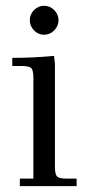

<svg xmlns="http://www.w3.org/2000/svg" viewBox="-20 -637 301 657"><path d="M22 -411.1V-439Q94.7 -439 165 -445.8L168 -418V-65.9Q168 -41 175 -33.4Q182.1 -25.9 207 -25.9H242.2V0H47.9V-25.9H94.2V-371.1Q94.2 -396 87.2 -403.6Q80.1 -411.1 55.2 -411.1ZM96.4 -533Q82 -547.9 82 -567.9Q82 -587.9 96.4 -602.5Q110.8 -617.2 130.9 -617.2Q150.9 -617.2 165.5 -602.5Q180.2 -587.9 180.2 -567.9Q180.2 -547.9 165.5 -533Q150.9 -518.1 130.9 -518.1Q110.8 -518.1 96.4 -533Z"/></svg>

Font: Dihjauti S
Style: Regular
Weight: 400
Designer: T. Christopher White
Version: Version 3.0.0